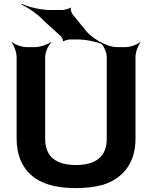

<svg xmlns="http://www.w3.org/2000/svg" viewBox="-20 -952 768 982"><path d="M368 -108C263 -108 211 -154 211 -242V-661C211 -685 228 -722 243 -735L241 -737C225 -725 185 -711 161 -711H115C91 -711 54 -725 41 -737L39 -735C51 -722 65 -685 65 -661V-242C65 -201 72 -164 85 -133C124 -43 208 10 368 10C417 10 463 5 504 -6C605 -37 673 -114 673 -242V-661C673 -685 687 -722 699 -735L697 -737C684 -725 647 -711 623 -711H576C552 -711 512 -725 496 -737L493 -735C508 -722 526 -685 526 -661V-242C526 -154 474 -108 368 -108ZM416 -799 352 -878C346 -885 339 -906 343 -912L340 -913C335 -908 310 -901 300 -901H237C185 -901 124 -917 92 -932L90 -928C122 -914 175 -879 206 -844L291 -767C296 -762 304 -747 302 -742L307 -741C309 -745 329 -750 337 -750H382C424 -750 481 -736 510 -724L512 -727C483 -740 438 -770 416 -799Z"/></svg>

Font: Asimov
Style: EdgeWide
Weight: 500
Designer: Google
Version: Version 2.000980: 2014